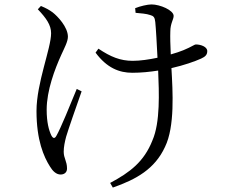

<svg xmlns="http://www.w3.org/2000/svg" viewBox="-20 -785 1040 868"><path d="M151 -743C189 -703 211 -672 211 -635C211 -566 145 -410 145 -283C145 -151 178 -76 206 -32C218 -12 234 4 254 4C270 4 283 -5 283 -23C283 -57 268 -69 268 -99C268 -121 273 -144 279 -167C289 -201 325 -304 349 -372L327 -383C299 -314 253 -202 236 -173C228 -157 220 -158 212 -173C201 -196 191 -232 191 -289C191 -376 228 -473 257 -537C271 -568 287 -597 287 -619C287 -663 240 -712 218 -729C203 -740 189 -748 165 -758ZM593 -727C615 -725 643 -723 659 -717C674 -713 680 -707 682 -685C685 -657 689 -583 692 -524C654 -516 614 -510 580 -510C524 -510 480 -528 425 -565L412 -547C463 -478 519 -456 578 -456C618 -456 657 -460 695 -466C699 -367 705 -232 669 -150C631 -54 568 -6 478 42L490 63C596 26 680 -21 726 -121C771 -213 761 -372 755 -477C812 -490 860 -507 889 -520C909 -529 917 -538 917 -554C917 -574 887 -584 866 -584C858 -584 848 -574 809 -558C794 -552 774 -545 752 -539C750 -580 749 -620 750 -643C750 -679 765 -697 765 -713C765 -739 703 -765 665 -765C647 -765 613 -757 591 -748Z"/></svg>

Font: Noto Serif CJK KR
Style: Regular
Weight: 400
Designer: Ryoko NISHIZUKA 西塚涼子 (kana & ideographs); Frank Grießhammer (Latin, Greek & Cyrillic); Wenlong ZHANG 张文龙 (bopomofo); San
Foundry: Adobe
Version: Version 2.001;hotconv 1.1.0;makeotfexe 2.6.0